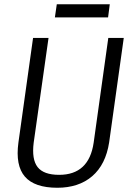

<svg xmlns="http://www.w3.org/2000/svg" viewBox="-20 -879 619 906"><path d="M251 7Q143 7 97.5 -45.5Q52 -98 67 -207L136 -700H209L139 -206Q129 -127 157.5 -90.5Q186 -54 259 -54Q400 -54 422 -206L491 -700H564L495 -207Q487 -155 467 -115Q447 -75 415 -47.5Q383 -20 341.5 -6.5Q300 7 251 7ZM498 -859 490 -797H239L248 -859Z"/></svg>

Font: Pathway Extreme SemiCondensed Light
Style: Italic
Weight: 300
Width: 4
Italic angle: -8°
Version: Version 1.001;gftools[0.9.26]